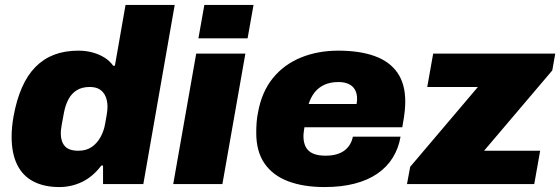

<svg xmlns="http://www.w3.org/2000/svg" viewBox="-20 -745 2267 777"><path d="M220 12Q159 12 115.5 -10.5Q72 -33 49.5 -78.5Q27 -124 27 -192Q27 -211 29 -232Q31 -253 35 -275Q47 -341 69 -391Q91 -441 123.5 -474Q156 -507 199 -523.5Q242 -540 297 -540Q327 -540 353.5 -533Q380 -526 402 -512.5Q424 -499 438 -479H445L488 -725H687L560 0H397V-75H390Q356 -30 312.5 -9Q269 12 220 12ZM297 -135Q329 -135 351 -150Q373 -165 387 -190.5Q401 -216 406 -247Q410 -269 412 -281.5Q414 -294 414.5 -301Q415 -308 415 -313Q415 -336 407.5 -354Q400 -372 384.5 -382.5Q369 -393 343 -393Q312 -393 291 -380Q270 -367 257.5 -344Q245 -321 239 -290Q233 -258 230 -241.5Q227 -225 226.5 -217.5Q226 -210 226 -205Q226 -172 242.5 -153.5Q259 -135 297 -135Z M783 -590 807 -725H1006L982 -590ZM681 0 774 -528H973L880 0Z M1294 12Q1208 12 1146 -11.5Q1084 -35 1050.5 -83.5Q1017 -132 1017 -207Q1017 -229 1018.5 -249.5Q1020 -270 1024 -289Q1039 -373 1084 -428.5Q1129 -484 1197.5 -512Q1266 -540 1349 -540Q1436 -540 1496.5 -518Q1557 -496 1588.5 -450.5Q1620 -405 1620 -334Q1620 -318 1618 -296Q1616 -274 1608 -230H1212Q1211 -223 1209.5 -212.5Q1208 -202 1208 -194Q1208 -169 1217 -151Q1226 -133 1246 -124Q1266 -115 1297 -115Q1324 -115 1343.5 -121Q1363 -127 1376 -137.5Q1389 -148 1397 -162Q1405 -176 1408 -192H1601Q1593 -145 1569.5 -107Q1546 -69 1507.5 -42.5Q1469 -16 1415.5 -2Q1362 12 1294 12ZM1229 -324H1423Q1424 -329 1424.5 -335Q1425 -341 1425 -345Q1425 -367 1416.5 -382Q1408 -397 1391 -405Q1374 -413 1350 -413Q1317 -413 1293 -402Q1269 -391 1253.5 -371.5Q1238 -352 1229 -324Z M1627 0 1640 -70 1914 -393H1709L1733 -528H2227L2215 -460L1939 -135H2166L2142 0Z"/></svg>

Font: Archivo SemiBold Black
Style: Italic
Weight: 900
Italic angle: -10°
Version: Version 2.001